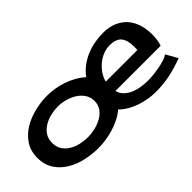

<svg xmlns="http://www.w3.org/2000/svg" viewBox="-39 -861 1240 1240"><g transform="rotate(-45 580.5 -241.0)"><path d="M1130.9 -36.1Q1066.4 -11.7 1004.4 1.5Q942.4 14.6 873 14.6Q840.8 14.6 805.7 8.8Q770.5 2.9 737.3 -8.3Q704.1 -19.5 673.8 -37.1Q643.6 -54.7 620.1 -78.1Q594.7 -55.7 562.5 -39.6Q530.3 -23.4 495.6 -12.7Q460.9 -2 424.8 3.4Q388.7 8.8 355.5 8.8Q300.8 8.8 243.2 -3.4Q185.5 -15.6 138.2 -43.5Q90.8 -71.3 60.5 -116.2Q30.3 -161.1 30.3 -225.6Q30.3 -290 61 -335.4Q91.8 -380.9 140.1 -409.7Q188.5 -438.5 246.1 -452.1Q303.7 -465.8 358.4 -465.8Q391.6 -465.8 427.7 -460Q463.9 -454.1 499 -441.9Q534.2 -429.7 565.4 -412.1Q596.7 -394.5 622.1 -371.1Q646.5 -404.3 678.2 -428.2Q710 -452.1 746.1 -467.3Q782.2 -482.4 821.8 -489.7Q861.3 -497.1 902.3 -497.1Q955.1 -497.1 995.6 -480Q1036.1 -462.9 1063.5 -432.6Q1090.8 -402.3 1105 -359.9Q1119.1 -317.4 1119.1 -266.6Q1119.1 -243.2 1116.2 -220.2Q1113.3 -197.3 1105.5 -174.8H692.4Q701.2 -143.6 722.7 -124Q744.1 -104.5 772 -93.3Q799.8 -82 830.6 -77.6Q861.3 -73.2 889.6 -73.2Q907.2 -73.2 935.1 -75.7Q962.9 -78.1 991.7 -83.5Q1020.5 -88.9 1046.4 -96.7Q1072.3 -104.5 1085.9 -116.2ZM873 -410.2Q841.8 -410.2 812.5 -397.9Q783.2 -385.7 758.8 -365.2Q734.4 -344.7 716.3 -317.9Q698.2 -291 691.4 -261.7H979.5Q980.5 -269.5 980.5 -277.8Q980.5 -286.1 980.5 -293.9Q980.5 -351.6 956.5 -380.9Q932.6 -410.2 873 -410.2ZM356.4 -88.9Q386.7 -88.9 420.9 -96.7Q455.1 -104.5 484.4 -120.6Q513.7 -136.7 532.7 -162.6Q551.8 -188.5 551.8 -224.6Q551.8 -260.7 533.2 -287.6Q514.6 -314.5 486.3 -332Q458 -349.6 423.8 -358.4Q389.6 -367.2 358.4 -367.2Q327.1 -367.2 293 -359.4Q258.8 -351.6 230.5 -334.5Q202.1 -317.4 184.1 -291Q166 -264.6 166 -226.6Q166 -188.5 183.6 -162.6Q201.2 -136.7 229 -120.1Q256.8 -103.5 290.5 -96.2Q324.2 -88.9 356.4 -88.9Z"/></g></svg>

Font: Cherry Cream Soda
Style: Regular
Weight: 400
Designer: Font Diner, Inc
Foundry: Font Diner, Inc
Version: Version 1.000